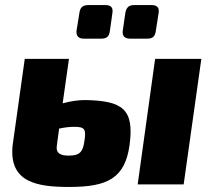

<svg xmlns="http://www.w3.org/2000/svg" viewBox="-20 -730 842 760"><path d="M312 -577H381C403 -577 412 -586 415 -608L425 -679C428 -700 420 -710 396 -710H331C307 -710 297 -701 294 -677L283 -609C281 -588 290 -577 312 -577ZM495 -577H563C585 -577 594 -586 597 -609L608 -679C611 -700 602 -710 579 -710H512C490 -710 480 -701 476 -678L466 -609C463 -588 473 -577 495 -577ZM318 -334C291 -334 261 -330 228 -321L253 -497H78L30 -155C14 -5 132 10 255 10C405 10 475 -24 493 -157C512 -299 464 -331 318 -334ZM594 -497 525 0H707L777 -497ZM314 -171C308 -127 294 -114 252 -114C220 -114 200 -123 205 -154L214 -221C237 -226 256 -228 273 -228C315 -228 322 -220 314 -171Z"/></svg>

Font: Exo 2 Extra Bold
Style: Italic
Weight: 800
Italic angle: -8°
Designer: Natanael Gama
Version: Version 1.001;PS 001.001;hotconv 1.0.88;makeotf.lib2.5.64775